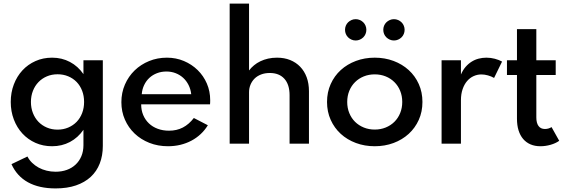

<svg xmlns="http://www.w3.org/2000/svg" viewBox="-20 -802 3149 1072"><path d="M270.9 -480Q325.5 -480 370.5 -456.1Q415.5 -432.3 445.9 -388.2V-465.5H554.1V12.7Q554.1 66.8 537 110.7Q520 154.5 486.6 185.5Q453.2 216.4 404.1 233.2Q355 250 290.5 250Q198.2 250 136.1 215.7Q74.1 181.4 44.1 114.5L133.2 71.8Q143.2 91.4 159.3 107Q175.5 122.7 195.9 133.9Q216.4 145 240.5 150.9Q264.5 156.8 290.5 156.8Q324.5 156.8 353 146.6Q381.4 136.4 402 117Q422.7 97.7 434.3 70.2Q445.9 42.7 445.9 8.6V-77.3Q415.5 -33.2 370.5 -9.3Q325.5 14.5 270.9 14.5Q220.5 14.5 178.2 -4.3Q135.9 -23.2 105.2 -56.4Q74.5 -89.5 57.3 -134.8Q40 -180 40 -232.7Q40 -285.5 57.3 -330.7Q74.5 -375.9 105.2 -409.1Q135.9 -442.3 178.2 -461.1Q220.5 -480 270.9 -480ZM301.4 -78.2Q333.6 -78.2 360.9 -89.8Q388.2 -101.4 408 -121.8Q427.7 -142.3 438.6 -170.7Q449.5 -199.1 449.5 -232.7Q449.5 -266.8 438.6 -295.2Q427.7 -323.6 408 -344.1Q388.2 -364.5 360.9 -375.9Q333.6 -387.3 301.4 -387.3Q269.1 -387.3 241.8 -375.7Q214.5 -364.1 194.8 -343.6Q175 -323.2 163.9 -294.8Q152.7 -266.4 152.7 -232.7Q152.7 -199.1 163.9 -170.7Q175 -142.3 194.8 -121.8Q214.5 -101.4 241.8 -89.8Q269.1 -78.2 301.4 -78.2Z M657.7 -231.4Q657.7 -284.5 677.5 -330Q697.3 -375.5 731.8 -408.9Q766.4 -442.3 812.5 -461.1Q858.6 -480 911.8 -480Q962.7 -480 1006.8 -461.4Q1050.9 -442.7 1083.6 -410.7Q1116.4 -378.6 1135 -335.5Q1153.6 -292.3 1153.6 -242.7Q1153.6 -236.4 1153.4 -231.1Q1153.2 -225.9 1152.7 -219.5H768.2Q768.2 -186.8 779.5 -159.8Q790.9 -132.7 811.4 -113.2Q831.8 -93.6 860.5 -83Q889.1 -72.3 923.6 -72.3Q966.8 -72.3 1000.9 -90Q1035 -107.7 1062.3 -143.2L1140.5 -102.7Q1123.6 -75 1100.2 -53.2Q1076.8 -31.4 1048.4 -16.4Q1020 -1.4 987 6.6Q954.1 14.5 918.2 14.5Q861.8 14.5 814.1 -4.3Q766.4 -23.2 731.6 -56.4Q696.8 -89.5 677.3 -134.3Q657.7 -179.1 657.7 -231.4ZM771.4 -275.9H1047.7Q1044.5 -304.1 1032.7 -327.5Q1020.9 -350.9 1002.7 -367.5Q984.5 -384.1 960.7 -393.4Q936.8 -402.7 909.1 -402.7Q880.9 -402.7 856.6 -393.4Q832.3 -384.1 814.1 -367.3Q795.9 -350.5 784.8 -327Q773.6 -303.6 771.4 -275.9Z M1370.5 -781.8V-408.6Q1382.3 -424.1 1398.2 -437.3Q1414.1 -450.5 1433.9 -460Q1453.6 -469.5 1477 -474.8Q1500.5 -480 1526.8 -480Q1567.3 -480 1600 -466.8Q1632.7 -453.6 1656.1 -429.3Q1679.5 -405 1692.3 -370.5Q1705 -335.9 1705 -292.7V0H1596.8V-270.5Q1596.8 -330 1567.7 -362.3Q1538.6 -394.5 1486.4 -394.5Q1459.1 -394.5 1437.5 -386.1Q1415.9 -377.7 1401.1 -363Q1386.4 -348.2 1378.4 -328.6Q1370.5 -309.1 1370.5 -287.3V0H1262.3V-781.8Z M1805.9 -232.7Q1805.9 -287.3 1826.4 -332.7Q1846.8 -378.2 1882.7 -410.9Q1918.6 -443.6 1967.3 -461.8Q2015.9 -480 2072.3 -480Q2128.6 -480 2177.3 -461.8Q2225.9 -443.6 2261.8 -410.9Q2297.7 -378.2 2318.2 -332.7Q2338.6 -287.3 2338.6 -232.7Q2338.6 -178.2 2318.2 -132.7Q2297.7 -87.3 2261.8 -54.5Q2225.9 -21.8 2177.3 -3.6Q2128.6 14.5 2072.3 14.5Q2015.9 14.5 1967.3 -3.6Q1918.6 -21.8 1882.7 -54.5Q1846.8 -87.3 1826.4 -132.7Q1805.9 -178.2 1805.9 -232.7ZM1918.6 -232.7Q1918.6 -199.1 1930.2 -170.7Q1941.8 -142.3 1962.5 -121.8Q1983.2 -101.4 2011.4 -90Q2039.5 -78.6 2072.3 -78.6Q2105 -78.6 2133.2 -90Q2161.4 -101.4 2182 -121.8Q2202.7 -142.3 2214.3 -170.7Q2225.9 -199.1 2225.9 -232.7Q2225.9 -266.4 2214.3 -294.8Q2202.7 -323.2 2182 -343.6Q2161.4 -364.1 2133.2 -375.5Q2105 -386.8 2072.3 -386.8Q2039.5 -386.8 2011.4 -375.5Q1983.2 -364.1 1962.5 -343.6Q1941.8 -323.2 1930.2 -294.8Q1918.6 -266.4 1918.6 -232.7ZM2179.5 -695Q2191.8 -695 2202.7 -690.2Q2213.6 -685.5 2221.8 -677.5Q2230 -669.5 2234.5 -658.6Q2239.1 -647.7 2239.1 -635.5Q2239.1 -623.2 2234.5 -612.3Q2230 -601.4 2221.8 -593.4Q2213.6 -585.5 2202.7 -580.7Q2191.8 -575.9 2179.5 -575.9Q2167.3 -575.9 2156.4 -580.7Q2145.5 -585.5 2137.3 -593.4Q2129.1 -601.4 2124.5 -612.3Q2120 -623.2 2120 -635.5Q2120 -647.7 2124.5 -658.6Q2129.1 -669.5 2137.3 -677.5Q2145.5 -685.5 2156.4 -690.2Q2167.3 -695 2179.5 -695ZM1906.4 -635.5Q1906.4 -647.7 1910.9 -658.6Q1915.5 -669.5 1923.6 -677.5Q1931.8 -685.5 1942.7 -690.2Q1953.6 -695 1965.9 -695Q1978.2 -695 1989.1 -690.2Q2000 -685.5 2008.2 -677.5Q2016.4 -669.5 2020.9 -658.6Q2025.5 -647.7 2025.5 -635.5Q2025.5 -623.2 2020.9 -612.3Q2016.4 -601.4 2008.2 -593.4Q2000 -585.5 1989.1 -580.7Q1978.2 -575.9 1965.9 -575.9Q1953.6 -575.9 1942.7 -580.7Q1931.8 -585.5 1923.6 -593.4Q1915.5 -601.4 1910.9 -612.3Q1906.4 -623.2 1906.4 -635.5Z M2445.5 -465.5H2553.6V-385.9Q2564.1 -410.5 2579.3 -428.2Q2594.5 -445.9 2613 -457.5Q2631.4 -469.1 2652.3 -474.5Q2673.2 -480 2695.5 -480Q2720 -480 2743 -473.9Q2765.9 -467.7 2783.2 -458.2L2738.6 -366.8Q2723.2 -375.9 2704.3 -381.1Q2685.5 -386.4 2667.7 -386.4Q2645 -386.4 2624.3 -377Q2603.6 -367.7 2588 -349.5Q2572.3 -331.4 2563 -304.3Q2553.6 -277.3 2553.6 -242.3V0H2445.5Z M2810.5 -383.2V-465.5H2866.4V-639.5H2974.5V-465.5H3082.7V-383.2H2974.5V-146.4Q2974.5 -115 2986.8 -98.4Q2999.1 -81.8 3022.7 -81.8Q3042.7 -81.8 3059.5 -92.3L3102.3 -15.9Q3082.7 -1.8 3054.1 6.4Q3025.5 14.5 2997.3 14.5Q2966.4 14.5 2942 4.1Q2917.7 -6.4 2900.9 -26.1Q2884.1 -45.9 2875.2 -74.3Q2866.4 -102.7 2866.4 -139.1V-383.2Z"/></svg>

Font: Spartan MB SemBd
Style: Regular
Weight: 600
Designer: Matt Bailey, Mirko Velimirovic
Foundry: Matt Bailey
Version: Version 1.005